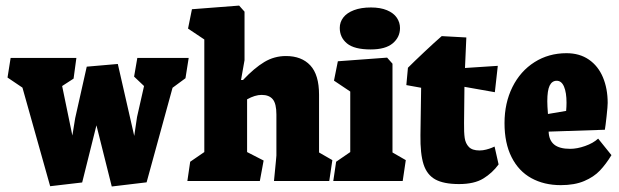

<svg xmlns="http://www.w3.org/2000/svg" viewBox="-20 -657 2247 697"><path d="M61.5 -338.9 162.1 19 278.3 5.4 330.1 -202.1 385.7 20 512.2 4.9 606.4 -338.4 653.3 -373 665 -446.8H478.5L466.8 -378.9L502.9 -344.7L477.5 -232.4L467.3 -163.6L407.7 -424.8L294.9 -415L252.9 -228L242.7 -165L205.6 -344.7L247.1 -371.6L257.3 -446.8H18.6L7.3 -375.5Z M974.6 0H1175.3L1186.5 -75.7L1138.2 -103.5V-313Q1138.2 -385.7 1106.4 -419.7Q1074.7 -453.6 1018.1 -453.6Q975.6 -453.6 939.5 -431.9Q903.3 -410.2 862.3 -366.7H855L867.7 -438.5V-614.7L848.1 -636.7L676.8 -623.5L662.6 -553.2L721.7 -513.7V-105L670.4 -69.8L660.2 0H923.3L937 -74.2L877 -105V-296.4Q905.8 -312.5 929.7 -312.5Q957 -312.5 970.2 -296.6Q983.4 -280.8 983.4 -241.2V-92.3L981.4 -69.8Z M1432.1 -555.2Q1432.1 -575.7 1420.4 -592.8Q1408.7 -609.9 1384.8 -619.9Q1360.8 -629.9 1326.7 -629.9Q1290.5 -629.9 1264.9 -620.1Q1239.3 -610.4 1226.3 -593.5Q1213.4 -576.7 1213.4 -555.7Q1213.4 -521 1239.7 -499.3Q1266.1 -477.5 1325.7 -477.5Q1379.4 -477.5 1405.8 -499.8Q1432.1 -522 1432.1 -555.2ZM1385.3 -447.8 1206.5 -434.6 1192.4 -364.3 1251.5 -324.7V-105L1200.2 -69.8L1189.9 0H1441.9L1453.1 -75.7L1404.8 -103.5V-425.8Z M1506.3 -166.5Q1505.4 -98.6 1517.6 -60.5Q1529.8 -22.5 1560.3 -5.6Q1590.8 11.2 1646.5 11.2Q1701.7 11.2 1734.6 -9Q1767.6 -29.3 1790 -60.1L1775.4 -125Q1773.4 -124 1765.4 -120.6Q1757.3 -117.2 1745.1 -114Q1732.9 -110.8 1720.7 -110.8Q1694.3 -110.8 1682.1 -123.5Q1669.9 -136.2 1667 -156Q1664.1 -175.8 1664.6 -210L1666 -341.8L1776.4 -322.3L1787.1 -418L1668 -410.2L1672.9 -521L1583.5 -525.9Q1558.1 -503.9 1520.5 -468.5Q1482.9 -433.1 1460.9 -411.1L1455.1 -348.1L1508.8 -338.4Z M2199.7 -93.8 2151.4 -153.8Q2133.3 -137.2 2104.2 -127Q2075.2 -116.7 2049.8 -116.7Q2010.7 -116.7 1991.7 -132.3Q1972.7 -147.9 1971.7 -179.2L2175.8 -186Q2178.2 -199.7 2182.1 -235.6Q2186 -271.5 2186 -283.2Q2186 -335.4 2168.7 -376.5Q2151.4 -417.5 2117.7 -440.7Q2084 -463.9 2036.6 -463.9Q1971.7 -463.9 1920.4 -431.4Q1869.1 -398.9 1840.3 -341.1Q1811.5 -283.2 1811.5 -210Q1811.5 -137.2 1837.2 -86.4Q1862.8 -35.6 1908.9 -10.3Q1955.1 15.1 2015.6 15.1Q2065.9 15.1 2100.8 0.2Q2135.7 -14.6 2157.7 -37.8Q2179.7 -61 2199.7 -93.8ZM2036.6 -284.2Q2036.6 -270 2035.2 -254.4L1969.2 -243.2Q1966.8 -272.5 1966.8 -289.6Q1966.8 -328.6 1975.3 -346.2Q1983.9 -363.8 2001 -363.8Q2018.6 -363.8 2027.6 -342.3Q2036.6 -320.8 2036.6 -284.2Z"/></svg>

Font: Neuton ExtraBold
Style: Regular
Weight: 800
Designer: Brian M Zick
Foundry: Brian M Zick
Version: Version 1.560